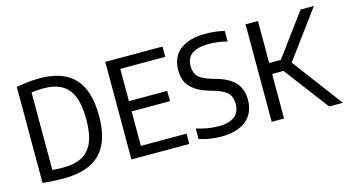

<svg xmlns="http://www.w3.org/2000/svg" viewBox="-71 -862 2046 1131"><g transform="rotate(-15 952.0 -297.0)"><path d="M199.2 5.3Q169.3 5.3 139 3.7Q108.8 2 73.2 -1.7V-587.7Q94.9 -591.7 118.4 -594.9Q141.9 -598.1 166.1 -600Q190.3 -601.8 214.8 -601.8Q356.4 -601.8 426.8 -528Q497.1 -454.1 497.1 -297Q497.1 -190.6 463.6 -124Q430.2 -57.4 363.9 -26Q297.6 5.3 199.2 5.3ZM216.3 -57.6Q283.2 -57.6 328.5 -80.9Q373.7 -104.2 396.5 -156.8Q419.3 -209.4 419.3 -297Q419.3 -383.9 397.7 -437Q376.1 -490.2 332.1 -514.5Q288 -538.9 221.3 -538.9Q203.6 -538.9 185.3 -537.2Q166.9 -535.5 148.7 -532.9V-60.8Q167.6 -58.5 183.6 -58.1Q199.6 -57.6 216.3 -57.6Z M614.7 0V-595H963.6V-532.3H689.4V-62.7H967.6V0ZM671.5 -272.8V-335.4H923V-272.8Z M1161.5 7.3Q1129.8 7.3 1094 2Q1058.2 -3.3 1027.9 -13.8V-78.2Q1050.7 -70.8 1073.5 -65.9Q1096.3 -61 1118.7 -58.5Q1141.1 -55.9 1162.5 -55.9Q1206.7 -55.9 1235.7 -67.6Q1264.7 -79.3 1278.8 -101.9Q1292.9 -124.6 1292.9 -157.7Q1292.9 -184.3 1283.8 -203.8Q1274.6 -223.2 1252.6 -237.8Q1230.5 -252.4 1191.7 -264L1163.1 -272.3Q1090.2 -293.9 1053.5 -332.1Q1016.8 -370.4 1016.8 -436.2Q1016.8 -487.1 1040.1 -524.4Q1063.4 -561.7 1110.4 -582Q1157.4 -602.3 1228 -602.3Q1256.6 -602.3 1287.8 -598.7Q1319 -595.1 1342 -588.5V-524.1Q1315 -531.8 1287.3 -535.5Q1259.6 -539.1 1231.9 -539.1Q1183 -539.1 1152.5 -527.4Q1122 -515.7 1107.7 -494Q1093.5 -472.2 1093.5 -441.5Q1093.5 -399.7 1114.8 -376.9Q1136.1 -354.1 1195.6 -336.2L1224.1 -327.9Q1272.2 -313.8 1304.4 -292Q1336.6 -270.2 1352.7 -238.3Q1368.9 -206.5 1368.9 -162.8Q1368.9 -109.2 1344.9 -71.2Q1321 -33.1 1274.7 -12.9Q1228.5 7.3 1161.5 7.3Z M1820.6 0 1591 -304 1805.9 -595H1887.1L1665.7 -294.8L1666.2 -317.2L1904.4 0ZM1470.2 0V-595H1545.7V0ZM1533.3 -271.7V-338.5H1623.3V-271.7Z"/></g></svg>

Font: Encode Sans SC Condensed Thin
Style: Regular
Weight: 100
Width: 3
Designer: Multiple Designers
Foundry: Impallari Type
Version: Version 3.002